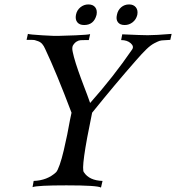

<svg xmlns="http://www.w3.org/2000/svg" viewBox="-20 -846 795 867"><path d="M755 -693 749 -666Q742 -665 725 -664.5Q708 -664 700.5 -661.5Q693 -659 676.5 -650.5Q660 -642 640.5 -623Q621 -604 594 -573Q500 -466 396 -337Q343 -83 359 -68Q383 -31 443 -29L436 1Q420 -9 280 -9Q149 -9 127 -1L132 -29Q193 -31 233 -68Q240 -75 249.5 -102Q259 -129 268 -167.5Q277 -206 283.5 -238Q290 -270 296 -304L303 -337Q235 -517 184 -625Q178 -639 170.5 -647.5Q163 -656 152 -660Q141 -664 136.5 -665Q132 -666 116.5 -666Q101 -666 100 -666L106 -693Q114 -690 172.5 -686.5Q231 -683 244 -684Q262 -684 320.5 -686.5Q379 -689 387 -692L381 -665Q373 -665 363 -665Q353 -665 344 -664.5Q335 -664 325.5 -658Q316 -652 309 -640Q307 -636 306.5 -629Q306 -622 308.5 -611Q311 -600 314 -588Q317 -576 322.5 -559Q328 -542 333 -527.5Q338 -513 345.5 -492.5Q353 -472 359 -456.5Q365 -441 373.5 -418.5Q382 -396 387 -381Q492 -499 577 -623Q586 -637 570 -651Q554 -665 527 -665L532 -691Q621 -687 647 -687Q683 -687 755 -693ZM600 -779Q595 -758 579 -745.5Q563 -733 543 -733Q522 -733 512.5 -745.5Q503 -758 508 -779Q512 -800 527 -813Q542 -826 563 -826Q583 -826 593.5 -813Q604 -800 600 -779ZM416 -779Q404 -733 360 -733Q339 -733 329 -745.5Q319 -758 323 -779Q327 -800 343 -813Q359 -826 379 -826Q400 -826 410 -813Q420 -800 416 -779Z"/></svg>

Font: GFS Artemisia
Style: Italic
Weight: 400
Italic angle: -12°
Designer: Takis Katsoulidis and George D. Matthiopoulos
Foundry: George Matthiopoulos and Takis Katsoulidis
Version: Version 1.0